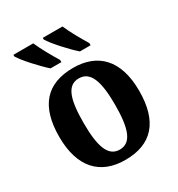

<svg xmlns="http://www.w3.org/2000/svg" viewBox="-183 -885 939 1013"><g transform="rotate(-30 286.5 -378.0)"><path d="M363 -606H428V-619C402 -662 368 -721 349 -766H229V-756C249 -721 321 -642 363 -606ZM184 -606H250V-619C224 -662 190 -721 171 -766H50V-756C70 -721 143 -642 184 -606ZM285 10C446 10 530 -82 530 -270C530 -458 438 -549 288 -549C127 -549 43 -458 43 -270C43 -82 135 10 285 10ZM287 -52C216 -52 191 -127 191 -270C191 -413 215 -486 286 -486C357 -486 383 -413 383 -270C383 -127 358 -52 287 -52Z"/></g></svg>

Font: Noto Serif SemiCondensed
Style: Bold
Weight: 700
Width: 4
Designer: Monotype Design Team
Foundry: Monotype Imaging Inc.
Version: Version 2.015